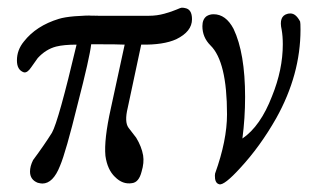

<svg xmlns="http://www.w3.org/2000/svg" viewBox="-20 -474 835 499"><path d="M479 -424Q479 -392 438 -372Q405 -357 347 -358L312 -194Q303 -157 314 -142L334 -116Q348 -93 352 -70Q355 -51 348 -28Q341 0 323 2Q299 6 279 -14Q259 -33 254 -69Q250 -111 268 -192L304 -358Q292 -359 217 -359Q213 -324 182 -204Q151 -78 136 -43Q118 3 90 3Q86 3 78 1Q58 -7 58 -28Q58 -42 66 -58Q95 -97 115 -129Q132 -159 179 -358Q146 -358 126 -353Q99 -346 78 -323Q72 -315 61 -299Q51 -284 42 -286Q24 -292 24 -317Q24 -344 42 -366Q74 -407 133 -425Q162 -434 238 -434Q179 -433 237 -433Q264 -433 367 -433Q388 -433 407.5 -438.5Q427 -444 438.5 -449Q450 -454 452 -454Q458 -454 461 -453Q479 -450 479 -424Z M760 -418Q761 -415 761 -397Q761 -280 698 -167Q656 -93 604 -37Q563 8 550 5Q541 3 539 -9Q538 -19 539 -23Q570 -109 570 -177Q570 -314 527 -356Q506 -377 506 -406Q506 -424 517 -432Q525 -437 535 -437Q567 -437 587 -399Q617 -336 617 -222Q617 -167 610 -114Q657 -146 687 -224Q715 -293 715 -359Q715 -380 712 -397Q704 -432 727 -438Q730 -439 735 -439Q749 -439 760 -418Z"/></svg>

Font: GFS Baskerville
Style: Regular
Weight: 400
Designer: George Matthiopoulos
Foundry: George Matthiopoulos
Version: Version 1.0